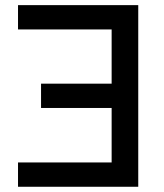

<svg xmlns="http://www.w3.org/2000/svg" viewBox="-20 -713 626 733"><path d="M507.8 0V-693.4H48.8V-600.6H406.2V-393.6H136.7V-300.8H406.2V-92.8H48.8V0Z"/></svg>

Font: Cascadia Code PL
Style: Regular
Weight: 400
Monospace: yes
Designer: Aaron Bell
Foundry: Saja Typeworks
Version: Version 2404.023